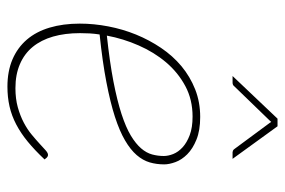

<svg xmlns="http://www.w3.org/2000/svg" viewBox="-142 -600 749 504"><g transform="rotate(90 232.0 -348.5)"><path d="M286.5 -480Q242 -480 206.5 -461Q171 -442 144.2 -410.5Q117.5 -379 99.8 -338.5Q82 -298 74 -255Q143.5 -262.5 194 -272.2Q244.5 -282 279.8 -293.5Q315 -305 336.5 -318Q358 -331 370 -345Q382 -359 386 -374Q390 -389 390 -404.5Q390 -416 384.8 -429.2Q379.5 -442.5 367.2 -453.8Q355 -465 335.2 -472.5Q315.5 -480 286.5 -480ZM399 -91.5Q375 -66 352.5 -47.5Q330 -29 307 -17Q284 -5 259.8 0.5Q235.5 6 208 6Q167.5 6 136.5 -7.2Q105.5 -20.5 84.5 -45Q63.5 -69.5 53 -104.8Q42.5 -140 42.5 -184Q42.5 -221 49.8 -258.8Q57 -296.5 71.2 -331.5Q85.5 -366.5 106.2 -397.2Q127 -428 154.2 -450.8Q181.5 -473.5 215 -486.8Q248.5 -500 287.5 -500Q323 -500 347 -490.2Q371 -480.5 385.5 -466Q400 -451.5 406 -435Q412 -418.5 412 -405.5Q412 -385.5 406.8 -367.5Q401.5 -349.5 387.5 -333.2Q373.5 -317 349.2 -302.8Q325 -288.5 287.2 -276.2Q249.5 -264 196.2 -253.8Q143 -243.5 71 -236Q69 -223 68.2 -210.2Q67.5 -197.5 67.5 -184.5Q67.5 -145 76.5 -113.8Q85.5 -82.5 103.5 -60.5Q121.5 -38.5 148.8 -26.8Q176 -15 212 -15Q239.5 -15 262 -21.2Q284.5 -27.5 302.5 -37Q320.5 -46.5 334 -57.8Q347.5 -69 357.8 -78.5Q368 -88 375 -94.2Q382 -100.5 387 -100.5Q391 -100.5 394 -97.5ZM397.5 -585H380Q378.5 -585 376 -586Q373.5 -587 371.5 -590L303.5 -682L300.5 -686.5Q299.5 -685.5 298.5 -684.2Q297.5 -683 296.5 -682L207.5 -590Q204 -585 197.5 -585H180L292 -703H312Z"/></g></svg>

Font: Lato ExtraLight
Style: Italic
Weight: 275
Italic angle: -7°
Designer: Lukasz Dziedzic with Adam Twardoch and Botio Nikoltchev
Foundry: tyPoland Lukasz Dziedzic
Version: Version 2.015; 2015-08-06; http://www.latofonts.com/